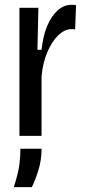

<svg xmlns="http://www.w3.org/2000/svg" viewBox="-20 -559 351 790"><path d="M60 0V-326V-527H138L134 -354H151Q157 -412 174.5 -453Q192 -494 217.5 -516.5Q243 -539 272 -539Q278 -539 283 -539Q288 -539 293 -537L289 -437Q286 -439 281.5 -439Q277 -439 273 -439Q246 -439 219.5 -413.5Q193 -388 174.5 -344Q156 -300 151 -245V0ZM37 211Q57 147 60.5 112.5Q64 78 64 53H151Q151 100 138 141.5Q125 183 111 211Z"/></svg>

Font: Bricolage Grotesque Condensed
Style: Regular
Weight: 400
Width: 3
Designer: Mathieu Triay
Foundry: Atelier Triay
Version: Version 1.000;gftools[0.9.30]